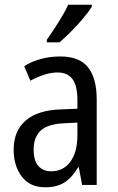

<svg xmlns="http://www.w3.org/2000/svg" viewBox="-20 -852 500 816"><path d="M236 -612Q318 -612 354.5 -565.5Q391 -519 391 -429V-66H329L315 -141H312Q287 -98 254.5 -77Q222 -56 172 -56Q107 -56 72.5 -101.5Q38 -147 38 -216Q38 -295 89 -339.5Q140 -384 239 -387L309 -390V-425Q309 -488 288 -516Q267 -544 225 -544Q197 -544 168 -534.5Q139 -525 109 -509L83 -571Q115 -591 154 -601.5Q193 -612 236 -612ZM252 -328Q183 -325 153 -297Q123 -269 123 -217Q123 -169 143 -146.5Q163 -124 198 -124Q248 -124 278.5 -164Q309 -204 309 -279V-331ZM370 -823Q357 -802 333 -773.5Q309 -745 281.5 -717.5Q254 -690 233 -672H179V-683Q205 -720 229.5 -759Q254 -798 270 -832H370Z"/></svg>

Font: Noto Sans Malayalam UI Condensed
Style: Regular
Weight: 400
Width: 3
Designer: Jelle Bosma - Monotype Design Team
Foundry: Monotype Imaging Inc.
Version: Version 2.104; ttfautohint (v1.8.4.7-5d5b)